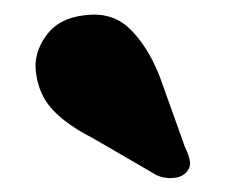

<svg xmlns="http://www.w3.org/2000/svg" viewBox="-20 -774 332 269"><path d="M203.5 -667.5 239.5 -567Q244.5 -557.5 246 -548.2Q247.5 -539 240 -531.5Q233 -525 221.2 -524.5Q209.5 -524 199.5 -528.5L110 -580.5Q73 -599.5 53.8 -620.2Q34.5 -641 30.5 -671.5Q26.5 -698.5 44.2 -723.5Q62 -748.5 97.5 -752.5Q136.5 -758 161.5 -734Q186.5 -710 203.5 -667.5Z"/></svg>

Font: Fraunces Black
Style: Regular
Weight: 900
Version: Version 1.000;[b76b70a41]